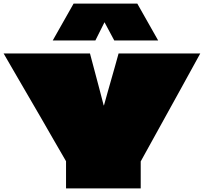

<svg xmlns="http://www.w3.org/2000/svg" viewBox="-22 -1047 1133 1067"><path d="M637 -750H1091Q1036 -650 981 -550Q926 -450 870.5 -350Q815 -250 760 -150Q760 -150 760 -150Q760 -150 760 -150V0H345V-151Q345 -151 345 -151Q345 -151 345 -151Q310 -211 275.5 -271Q241 -331 206.5 -391Q172 -451 137 -510.5Q102 -570 67.5 -630Q33 -690 -2 -750H478Q491 -702 503.5 -654Q516 -606 529 -558Q542 -510 554 -462Q554 -462 554.5 -461.5Q555 -461 555 -461Q555 -461 555.5 -461.5Q556 -462 556 -462Q566 -498 576 -534Q586 -570 596.5 -606Q607 -642 617 -678Q627 -714 637 -750ZM271 -822 387 -1027H741L857 -822H613L551 -938H566L508 -822Z"/></svg>

Font: Climate Crisis
Style: Regular
Weight: 400
Version: Version 1.003